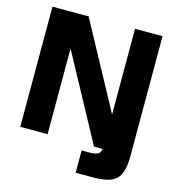

<svg xmlns="http://www.w3.org/2000/svg" viewBox="-120 -769 940 1031"><g transform="rotate(15 350.0 -253.5)"><path d="M44 0V-668H245L503 -192V-668H656V3Q656 92 621 126.5Q586 161 496 161H395V37H437Q471 37 485 29Q499 21 502 0H454L196 -476V0Z"/></g></svg>

Font: Atkinson Hyperlegible Pro
Style: Bold
Weight: 700
Designer: Elliott Scott, Megan Eiswerth, Linus Boman, Theodore Petrosky, Jacob Perez
Foundry: Braille Institute
Version: Version 1.5.1